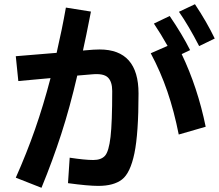

<svg xmlns="http://www.w3.org/2000/svg" viewBox="-20 -845 1040 912"><path d="M926 -626Q876 -723 830 -789L906 -825Q962 -741 1000 -662ZM423 -609Q433 -610 453 -610Q638 -610 638 -401Q638 -211 618.5 -117Q599 -23 559.5 7.5Q520 38 447 38Q398 38 303 25L311 -96Q383 -85 423 -85Q461 -85 479 -105.5Q497 -126 505 -194.5Q513 -263 513 -413Q513 -457 492.5 -477Q472 -497 418 -492L347 -486Q312 -335 271 -208.5Q230 -82 177 47L55 -1Q107 -118 146.5 -231Q186 -344 220 -474L67 -460L55 -578L249 -594Q275 -707 293 -809L412 -790Q387 -662 374 -605ZM843 -588Q919 -429 957 -243L829 -206Q807 -317 775 -410.5Q743 -504 696 -592L776 -627Q744 -684 711 -733L786 -769Q846 -681 883 -607Z"/></svg>

Font: IBM Plex Sans JP
Style: Bold
Weight: 700
Designer: Mike Abbink; Paul van der Laan; Pieter van Rosmalen; Wujin Sim; Yejin Wi; Jinhee Kim; Boomi Park; Yona Kim; Kichan Ma
Foundry: Sandoll Inc.
Version: Version 1.001